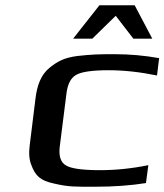

<svg xmlns="http://www.w3.org/2000/svg" viewBox="-20 -700 625 730"><path d="M535 -4 544 -72C480 -59 419 -53 360 -53C294 -53 250 -59 231 -71C211 -82 203 -106 207 -141L232 -339C236 -378 248 -403 269 -415C289 -427 331 -433 393 -433C452 -433 513 -426 577 -413L585 -479C529 -489 472 -494 415 -494C351 -494 328 -493 273 -487C222 -480 198 -466 168 -442C136 -416 121 -376 115 -326L93 -148C89 -118 91 -93 99 -73C114 -32 133 -13 186 -2C242 11 266 10 340 10C414 10 479 5 535 -4ZM258 -553H331L420 -640L487 -553H559L492 -680H358Z"/></svg>

Font: Gamestation Extended
Style: Italic
Weight: 400
Width: 7
Designer: Jonas Hecksher
Foundry: Jonas Hecksher, Playtypeª, e-types AS
Version: Version 1.003